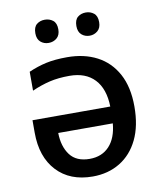

<svg xmlns="http://www.w3.org/2000/svg" viewBox="-84 -803 739 880"><g transform="rotate(-10 286.0 -363.0)"><path d="M255 -549Q334 -549 393.5 -518Q453 -487 486.5 -425.5Q520 -364 520 -273Q520 -183 489.5 -120Q459 -57 404 -23.5Q349 10 277 10Q171 10 110 -55.5Q49 -121 49 -234V-292H411Q409 -375 367.5 -419Q326 -463 251 -463Q199 -463 158.5 -453.5Q118 -444 75 -425V-513Q116 -531 157 -540Q198 -549 255 -549ZM155 -214Q156 -151 185.5 -111.5Q215 -72 277 -72Q334 -72 368.5 -109Q403 -146 409 -214ZM131 -682Q131 -711 146.5 -723.5Q162 -736 184 -736Q206 -736 222 -723.5Q238 -711 238 -682Q238 -655 222 -641.5Q206 -628 184 -628Q162 -628 146.5 -641.5Q131 -655 131 -682ZM322 -682Q322 -711 337.5 -723.5Q353 -736 375 -736Q396 -736 412 -723.5Q428 -711 428 -682Q428 -655 412 -641.5Q396 -628 375 -628Q353 -628 337.5 -641.5Q322 -655 322 -682Z"/></g></svg>

Font: Noto Sans Medium
Style: Regular
Weight: 500
Designer: Monotype Design Team
Foundry: Monotype Imaging Inc.
Version: Version 2.007